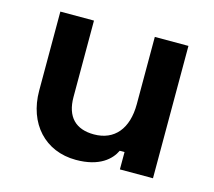

<svg xmlns="http://www.w3.org/2000/svg" viewBox="-79 -592 774 695"><g transform="rotate(15 308.0 -244.0)"><path d="M259 8C348 8 388 -31 404 -65H422V0H546V-496H420V-244C420 -152 375 -98 298 -98C230 -98 192 -135 192 -210V-496H66V-200C66 -77 143 8 259 8Z"/></g></svg>

Font: Meta Space
Style: Bold
Weight: 700
Designer: Meta Pool / Florian Karsten
Foundry: Meta Pool / Florian Karsten
Version: Version 2.000;Glyphs 3.1.1 (3137)